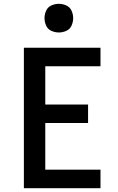

<svg xmlns="http://www.w3.org/2000/svg" viewBox="-20 -985 616 1005"><path d="M105 0H506V-97H217V-341H441V-438H217V-638H506V-735H105ZM288 -815Q308 -815 327 -823.5Q346 -832 354.5 -851Q363 -870 363 -890Q363 -910 354.5 -929Q346 -948 327 -956.5Q308 -965 288 -965Q268 -965 249 -956.5Q230 -948 221.5 -929Q213 -910 213 -890Q213 -870 221.5 -851Q230 -832 249 -823.5Q268 -815 288 -815Z"/></svg>

Font: Iosevka Sparkle Semibold
Style: Regular
Weight: 600
Designer: Belleve Invis
Foundry: Belleve Invis
Version: Version 4.5.0; ttfautohint (v1.8.3)